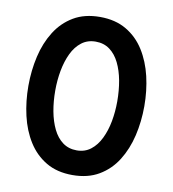

<svg xmlns="http://www.w3.org/2000/svg" viewBox="-81 -783 779 866"><g transform="rotate(10 308.0 -350.0)"><path d="M308 12Q237.5 12 187.2 -17.8Q137 -47.5 105 -98.5Q73 -149.5 58 -214.5Q43 -279.5 43 -350Q43 -420.5 58 -485.5Q73 -550.5 105 -601.5Q137 -652.5 187.2 -682.2Q237.5 -712 308 -712Q378.5 -712 429 -682.2Q479.5 -652.5 511.5 -601.5Q543.5 -550.5 558.8 -485.5Q574 -420.5 574 -350Q574 -279.5 558.8 -214.5Q543.5 -149.5 511.5 -98.5Q479.5 -47.5 429 -17.8Q378.5 12 308 12ZM308 -101Q345 -101 372 -122Q399 -143 416.2 -178.5Q433.5 -214 441.8 -258.5Q450 -303 450 -350Q450 -400 441.8 -444.8Q433.5 -489.5 416.5 -524.2Q399.5 -559 372.5 -579Q345.5 -599 308 -599Q270.5 -599 243.5 -578.2Q216.5 -557.5 199.5 -522Q182.5 -486.5 174.2 -442Q166 -397.5 166 -350Q166 -300.5 174.2 -255.8Q182.5 -211 199.5 -176Q216.5 -141 243.5 -121Q270.5 -101 308 -101Z"/></g></svg>

Font: Overpass Mono Light
Style: Regular
Weight: 300
Monospace: yes
Designer: Delve Withrington, Dave Bailey
Foundry: Delve Fonts LLC
Version: Version 4.000